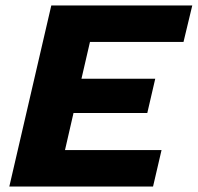

<svg xmlns="http://www.w3.org/2000/svg" viewBox="-20 -680 721 700"><path d="M14 0 167 -660H681L649 -527H308L277 -393H546L517 -268H248L217 -133H569L538 0Z"/></svg>

Font: Elaine Sans
Style: Bold Italic
Weight: 700
Italic angle: -13°
Designer: Wei Huang
Foundry: Wei Huang
Version: Version 2.001;December 24, 2019;FontCreator 12.0.0.2547 64-b